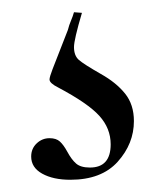

<svg xmlns="http://www.w3.org/2000/svg" viewBox="-20 -19 272 314"><path d="M101 58Q101 72 109 79Q117 86 145 102Q170 116 184.5 134Q199 152 199 179Q199 216 172.5 245.5Q146 275 95 275Q67 275 49 265Q31 255 31 237Q31 224 40 215.5Q49 207 61 207Q72 207 78 212.5Q84 218 90 229Q97 242 104.5 248.5Q112 255 127 255Q161 255 161 217Q161 191 142.5 170.5Q124 150 75 124Q61 117 61 111Q61 107 66 94Q71 81 91 30Q93 22 96 15Q99 8 101 1L114 2Q101 46 101 58Z"/></svg>

Font: Cormorant Unicase
Style: Regular
Weight: 400
Designer: Christian Thalmann (Catharsis Fonts)
Foundry: Catharsis Fonts
Version: Version 4.000